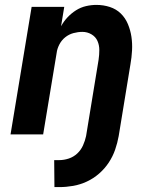

<svg xmlns="http://www.w3.org/2000/svg" viewBox="-20 -548 640 783"><path d="M202 215 201 105H221Q241 105 260.5 98.5Q280 92 295 78Q310 64 318.5 45Q327 26 331 7L382 -304Q385 -324 385 -344Q385 -364 377.5 -381Q370 -398 353 -408Q336 -418 316 -418Q298 -418 279.5 -413Q261 -408 246 -396Q231 -384 222 -366.5Q213 -349 211 -332L156 0H23L109 -520H242L229 -441Q240 -461 255.5 -477.5Q271 -494 290 -506Q309 -518 330.5 -523Q352 -528 373 -528Q402 -528 428 -519.5Q454 -511 472.5 -493Q491 -475 501.5 -450Q512 -425 516 -398Q520 -371 518.5 -342.5Q517 -314 512 -286L464 7Q459 35 449.5 62.5Q440 90 423.5 115Q407 140 384 160Q361 180 334 192.5Q307 205 278.5 210Q250 215 222 215Z"/></svg>

Font: Iosevka XBd Ex Obl
Style: Regular
Weight: 800
Width: 7
Italic angle: -9°
Monospace: yes
Designer: Belleve Invis
Foundry: Belleve Invis
Version: Version 32.5.0; ttfautohint (v1.8.4)